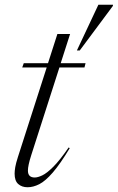

<svg xmlns="http://www.w3.org/2000/svg" viewBox="-20 -778 496 808"><path d="M111.5 -125Q104 -101.5 100.8 -86Q97.5 -70.5 97.5 -60Q97.5 -31 126 -31Q139 -31 158 -40Q177 -49 204.2 -76Q231.5 -103 269 -157.5L273.5 -154.5Q233 -87.5 202 -51.8Q171 -16 145.5 -3Q120 10 96 10Q72 10 56.8 -3.5Q41.5 -17 41.5 -47Q41.5 -58.5 44.2 -74.8Q47 -91 55.5 -117.5L176.5 -494H73.5L80 -512H182L221.5 -635H275L235.5 -512H340L335.5 -494H230ZM303.5 -565.5 394 -758H455.5L455 -753L315.5 -565.5Z"/></svg>

Font: Newsreader Display Light
Style: Italic
Weight: 300
Italic angle: -17°
Designer: Hugues Gentile
Foundry: Production Type
Version: Version 1.001